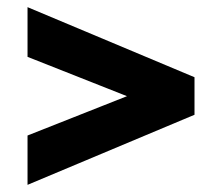

<svg xmlns="http://www.w3.org/2000/svg" viewBox="-20 -604 610 537"><path d="M57 -445V-584L524 -388V-283L57 -87V-225L411 -365V-305Z"/></svg>

Font: Outfit-Bold
Style: Bold
Weight: 700
Designer: Rodrigo Fuenzalida
Foundry: fragTYPE
Version: Version 1.000